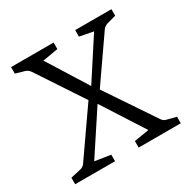

<svg xmlns="http://www.w3.org/2000/svg" viewBox="-133 -692 806 817"><g transform="rotate(-30 270.0 -284.0)"><path d="M322 0V-32L395 -44L252 -267L247 -268L89 -507Q80 -520 65 -524L23 -536V-568H232V-536L156 -523L288 -312H292L462 -59Q470 -46 486 -43L529 -32V0ZM10 0V-32L59 -43Q74 -46 83 -59L255 -306H264L405 -523L338 -536V-568H516V-536L472 -524Q457 -519 449 -508L283 -269H277L129 -44L206 -32V0Z"/></g></svg>

Font: Yrsa Light
Style: Regular
Weight: 300
Designer: Anna Giedrys (Yrsa+Rasa design), David Brezina (Yrsa art-direction, Rasa art-direction, design)
Foundry: Rosetta Type Foundry
Version: Version 2.004